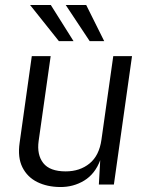

<svg xmlns="http://www.w3.org/2000/svg" viewBox="-20 -743 595 773"><path d="M222 10Q169.5 9.5 129.8 -10.2Q90 -30 70.2 -69.5Q50.5 -109 59 -168L108 -517H184L135.5 -175Q128 -120 154.2 -86.5Q180.5 -53 244.5 -53Q301.5 -53 340.5 -84.8Q379.5 -116.5 388.5 -181L436 -517H511.5L438.5 0H378L383.5 -98Q362.5 -42.5 319 -16Q275.5 10.5 222 10ZM327 -723 399.5 -577.5H341L244.5 -723ZM184.5 -723 276 -577.5H217L101 -723Z"/></svg>

Font: Public Sans Light
Style: Italic
Weight: 300
Italic angle: -8°
Designer: The Public Sans project authors (U.S. Web Design System). Libre Franklin designed by Pablo Impallari and Rodrigo Fuenzal
Version: Version 1.007; ttfautohint (v1.8.1) -l 8 -r 50 -G 200 -x 14 